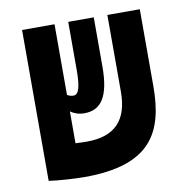

<svg xmlns="http://www.w3.org/2000/svg" viewBox="-70 -656 727 734"><g transform="rotate(-10 293.0 -288.5)"><path d="M200.2 9.3C457.5 9.3 519.5 -106.9 519.5 -287.6V-585.9H393.6V-287.6C393.6 -178.7 342.8 -122.6 232.4 -122.6C223.6 -122.6 207 -123 188.5 -124V-247.6C202.1 -237.8 220.2 -231 242.2 -231C306.6 -231 340.8 -277.3 340.8 -395V-585.9H241.7V-399.4C241.7 -332 232.4 -304.7 213.4 -304.7C203.6 -304.7 195.3 -307.1 188.5 -312V-585.9H62.5V-0.5H63.5V0C101.6 5.4 163.6 9.3 200.2 9.3Z"/></g></svg>

Font: CaskaydiaCove Nerd Font
Style: Bold
Weight: 700
Designer: Aaron Bell
Foundry: Saja Typeworks
Version: Version 2111.1;Nerd Fonts 2.3.0